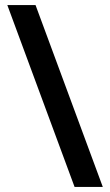

<svg xmlns="http://www.w3.org/2000/svg" viewBox="-20 -738 436 762"><path d="M121 -718H9L276 4H388Z"/></svg>

Font: Noto Sans Lao Looped SemiCondensed SemiBold
Style: Regular
Weight: 600
Width: 4
Designer: Mark Frömberg, Ben Mitchell
Foundry: The Fontpad Ltd
Version: Version 1.002